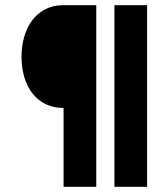

<svg xmlns="http://www.w3.org/2000/svg" viewBox="-20 -720 640 740"><path d="M547 -700V0H421V-700ZM225 -700H351V0H225V-304Q174 -304 137.3 -329.7Q100.6 -355.4 81.8 -400.1Q63 -444.8 63 -501Q63 -557.2 81.8 -602.4Q100.6 -647.6 137.3 -673.8Q174 -700 225 -700Z"/></svg>

Font: Fliege Mono Thin
Style: Regular
Weight: 100
Version: Version 0.020;Glyphs 3.3 (3306)